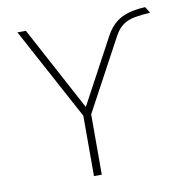

<svg xmlns="http://www.w3.org/2000/svg" viewBox="-80 -790 855 868"><g transform="rotate(-10 348.0 -356.0)"><path d="M282 0V-277L54 -700H93L300 -314L459 -610Q480.5 -650 507.5 -671.2Q534.5 -692.5 568 -701.2Q601.5 -710 642.5 -712L660 -683.5Q618.5 -681 588 -675.2Q557.5 -669.5 535.2 -654Q513 -638.5 495.5 -606.5L318 -277V0Z"/></g></svg>

Font: Overpass Thin
Style: Regular
Weight: 250
Designer: Delve Withrington, Dave Bailey, Thomas Jockin
Foundry: Delve Fonts LLC
Version: Version 4.000